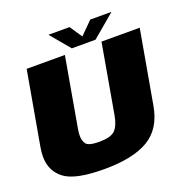

<svg xmlns="http://www.w3.org/2000/svg" viewBox="-148 -944 1044 1079"><g transform="rotate(-20 373.5 -404.5)"><path d="M294.5 4Q122 4 57.8 -44.8Q-6.5 -93.5 -6.5 -179.5Q-6.5 -206 -1 -236.5L76.5 -675H305L232 -259.5Q228 -236.5 228 -218.5Q228 -190 242.2 -170Q256.5 -150 322 -150Q387.5 -150 413.8 -174.5Q440 -199 451 -259.5L524 -675H752.5L675 -236.5Q652.5 -106.5 559.8 -51.2Q467 4 294.5 4ZM257 -813H383L433 -739L507 -813H634L496 -696.5H354.5Z"/></g></svg>

Font: Rudi
Style: Regular
Weight: 400
Italic angle: -10°
Designer: Tyler Finck
Foundry: Etcetera Type Company
Version: Version 1.111; ttfautohint (v1.8.4)